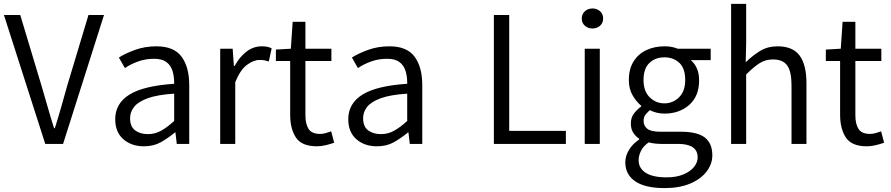

<svg xmlns="http://www.w3.org/2000/svg" viewBox="-22 -733 4536 978"><path d="M208.5 0 -2 -656.7H81.1L189 -297.9Q206.5 -239.3 220.7 -188.7Q234.9 -138.2 253.4 -80.1H257.3Q275.9 -138.2 290 -188.7Q304.2 -239.3 320.8 -297.9L428.7 -656.7H507.8L299.3 0Z M710.9 12.2Q647.5 12.2 606.2 -23.9Q564.9 -60.1 564.9 -126Q564.9 -205.6 636.7 -250.7Q708.5 -295.9 865.2 -306.2Q865.7 -342.8 856.9 -371.3Q848.1 -399.9 825.9 -416.7Q803.7 -433.6 762.7 -433.6Q719.2 -433.6 680.9 -419.7Q642.6 -405.8 614.3 -386.2L583.5 -439.9Q616.2 -460.9 666.3 -479Q716.3 -497.1 774.9 -497.1Q863.8 -497.1 902.8 -444.3Q941.9 -391.6 941.9 -299.3V0H878.4L871.6 -58.6H869.6Q834.5 -29.8 797.6 -8.8Q760.7 12.2 710.9 12.2ZM731.4 -49.8Q767.6 -49.8 798.6 -67.1Q829.6 -84.5 865.2 -116.7V-255.9Q780.3 -250.5 731.4 -232.9Q682.6 -215.3 661.6 -189.2Q640.6 -163.1 640.6 -130.9Q640.6 -87.9 666.5 -68.8Q692.4 -49.8 731.4 -49.8Z M1099.6 0V-484.9H1163.1L1169.4 -397H1173.3Q1197.8 -442.9 1233.4 -470Q1269 -497.1 1310.5 -497.1Q1326.2 -497.1 1338.1 -494.9Q1350.1 -492.7 1361.8 -486.8L1347.2 -419.9Q1335 -423.8 1325 -425.8Q1314.9 -427.7 1300.3 -427.7Q1269.5 -427.7 1235.6 -402.3Q1201.7 -377 1176.3 -314.5V0Z M1592.3 12.2Q1515.1 12.2 1485.6 -32.2Q1456.1 -76.7 1456.1 -147.9V-422.4H1383.3V-480.5L1459.5 -484.9L1468.8 -622.1H1533.7V-484.9H1666V-422.4H1533.7V-146Q1533.7 -101.1 1550 -75.9Q1566.4 -50.8 1609.4 -50.8Q1622.1 -50.8 1637.7 -55.2Q1653.3 -59.6 1665 -64L1680.2 -5.9Q1660.2 1 1637.2 6.6Q1614.3 12.2 1592.3 12.2Z M1897.9 12.2Q1834.5 12.2 1793.2 -23.9Q1752 -60.1 1752 -126Q1752 -205.6 1823.7 -250.7Q1895.5 -295.9 2052.2 -306.2Q2052.7 -342.8 2043.9 -371.3Q2035.2 -399.9 2012.9 -416.7Q1990.7 -433.6 1949.7 -433.6Q1906.2 -433.6 1867.9 -419.7Q1829.6 -405.8 1801.3 -386.2L1770.5 -439.9Q1803.2 -460.9 1853.3 -479Q1903.3 -497.1 1961.9 -497.1Q2050.8 -497.1 2089.8 -444.3Q2128.9 -391.6 2128.9 -299.3V0H2065.4L2058.6 -58.6H2056.6Q2021.5 -29.8 1984.6 -8.8Q1947.8 12.2 1897.9 12.2ZM1918.5 -49.8Q1954.6 -49.8 1985.6 -67.1Q2016.6 -84.5 2052.2 -116.7V-255.9Q1967.3 -250.5 1918.5 -232.9Q1869.6 -215.3 1848.6 -189.2Q1827.6 -163.1 1827.6 -130.9Q1827.6 -87.9 1853.5 -68.8Q1879.4 -49.8 1918.5 -49.8Z M2493.7 0V-656.7H2571.8V-66.4H2860.4V0Z M2956.5 0V-484.9H3033.2V0ZM2996.1 -587.9Q2973.1 -587.9 2957.3 -601.8Q2941.4 -615.7 2941.4 -638.2Q2941.4 -661.6 2957.3 -675.8Q2973.1 -689.9 2996.1 -689.9Q3018.6 -689.9 3034.4 -675.8Q3050.3 -661.6 3050.3 -638.2Q3050.3 -615.7 3034.4 -601.8Q3018.6 -587.9 2996.1 -587.9Z M3362.8 225.1Q3264.6 225.1 3213.9 190.7Q3163.1 156.2 3163.1 93.8Q3163.1 61.5 3181.9 30.5Q3200.7 -0.5 3233.9 -22.5V-26.4Q3215.8 -38.1 3203.6 -56.9Q3191.4 -75.7 3191.4 -104.5Q3191.4 -135.3 3208.5 -156.5Q3225.6 -177.7 3244.1 -190.4V-194.3Q3220.2 -213.9 3200.7 -246.8Q3181.2 -279.8 3181.2 -325.2Q3181.2 -381.8 3205.3 -420.2Q3229.5 -458.5 3270.8 -477.8Q3312 -497.1 3362.3 -497.1Q3384.8 -497.1 3400.9 -493.7Q3417 -490.2 3430.2 -484.9H3598.1V-426.8H3496.6Q3515.1 -411.6 3527.1 -386Q3539.1 -360.4 3539.1 -323.2Q3539.1 -243.2 3488.8 -198.7Q3438.5 -154.3 3362.3 -154.3Q3322.8 -154.3 3288.1 -171.9Q3274.9 -160.2 3265.6 -148.4Q3256.3 -136.7 3256.3 -116.2Q3256.3 -92.8 3274.7 -77.4Q3293 -62 3342.8 -62H3444.8Q3530.8 -62 3568.6 -32.2Q3606.4 -2.4 3606.4 58.1Q3606.4 102.5 3577.4 140.6Q3548.3 178.7 3493.9 201.9Q3439.5 225.1 3362.8 225.1ZM3374 170.4Q3422.9 170.4 3458.3 155.8Q3493.7 141.1 3512.7 117.9Q3531.7 94.7 3531.7 68.8Q3531.7 34.2 3506.6 17.1Q3481.4 0 3431.6 0H3344.7Q3331.5 0 3315.2 -1.7Q3298.8 -3.4 3282.2 -7.8Q3254.9 11.2 3242.9 35.6Q3231 60.1 3231 83.5Q3231 123.5 3266.8 147Q3302.7 170.4 3374 170.4ZM3362.3 -206.5Q3405.3 -206.5 3436.8 -237.3Q3468.3 -268.1 3468.3 -325.2Q3468.3 -384.8 3438.5 -412.8Q3408.7 -440.9 3362.3 -440.9Q3315.9 -440.9 3285.9 -412.4Q3255.9 -383.8 3255.9 -325.2Q3255.9 -268.6 3287.4 -237.5Q3318.8 -206.5 3362.3 -206.5Z M3702.1 0V-713.4H3778.8V-517.1L3776.4 -416Q3811 -449.7 3849.6 -473.4Q3888.2 -497.1 3938.5 -497.1Q4016.6 -497.1 4051.3 -449.7Q4085.9 -402.3 4085.9 -309.1V0H4009.8V-298.8Q4009.8 -368.2 3988 -399.2Q3966.3 -430.2 3915 -430.2Q3877 -430.2 3846.7 -410.9Q3816.4 -391.6 3778.8 -353.5V0Z M4393.6 12.2Q4316.4 12.2 4286.9 -32.2Q4257.3 -76.7 4257.3 -147.9V-422.4H4184.6V-480.5L4260.7 -484.9L4270 -622.1H4335V-484.9H4467.3V-422.4H4335V-146Q4335 -101.1 4351.3 -75.9Q4367.7 -50.8 4410.6 -50.8Q4423.3 -50.8 4439 -55.2Q4454.6 -59.6 4466.3 -64L4481.4 -5.9Q4461.4 1 4438.5 6.6Q4415.5 12.2 4393.6 12.2Z"/></svg>

Font: Varta Light
Style: Regular
Weight: 400
Version: Version 1.004